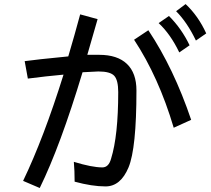

<svg xmlns="http://www.w3.org/2000/svg" viewBox="-20 -856 1040 946"><path d="M996.1 -691.4 945.3 -656.2Q902.3 -746.1 847.7 -800.8L894.5 -835.9Q957 -777.3 996.1 -691.4ZM347.7 39.1Q347.7 -15.6 343.8 -58.6Q433.6 -31.2 484.4 -31.2Q515.6 -31.2 527.3 -74.2Q562.5 -187.5 562.5 -402.3Q562.5 -460.9 543 -482.4Q523.4 -503.9 464.8 -503.9L386.7 -500Q277.3 -136.7 175.8 70.3L93.8 35.2Q195.3 -175.8 293 -488.3Q207 -480.5 117.2 -468.8L101.6 -554.7Q156.2 -562.5 316.4 -578.1Q347.7 -683.6 375 -785.2L460.9 -761.7L410.2 -585.9H468.8Q558.6 -585.9 605.5 -541Q652.3 -496.1 652.3 -410.2Q652.3 -125 613.3 -31.2Q574.2 62.5 500 62.5Q433.6 62.5 347.7 39.1ZM914.1 -632.8 863.3 -597.7Q820.3 -687.5 761.7 -742.2L812.5 -777.3Q875 -714.8 914.1 -632.8ZM921.9 -265.6 835.9 -226.6Q761.7 -476.6 640.6 -660.2L710.9 -707Q835.9 -519.5 921.9 -265.6Z"/></svg>

Font: Droid Sans Fallback
Style: Regular
Weight: 400
Designer: Steve Matteson
Foundry: Ascender Corporation
Version: 3.00 (Khmer version)